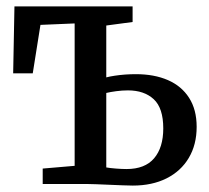

<svg xmlns="http://www.w3.org/2000/svg" viewBox="-20 -573 652 598"><path d="M393.5 5Q381.5 5 362.2 4.2Q343 3.5 321 2.5Q299 1.5 279.5 0.8Q260 0 248.5 0H113V-48L212.5 -56.5V-500L106 -495.5L82 -344.5H21L25 -553H393V-504.5L311 -493.5V-332Q322.5 -335 337.5 -337.2Q352.5 -339.5 369.5 -340.8Q386.5 -342 403 -342Q460.5 -342 503 -323.5Q545.5 -305 569 -268.2Q592.5 -231.5 592.5 -178Q592.5 -122.5 568 -81.2Q543.5 -40 498.8 -17.5Q454 5 393.5 5ZM374 -46.5Q431.5 -46.5 460 -80Q488.5 -113.5 488.5 -173Q488.5 -236.5 458.8 -264Q429 -291.5 378.5 -291.5Q360.5 -291.5 342 -289Q323.5 -286.5 311 -283.5V-51.5Q322 -49.5 341 -48Q360 -46.5 374 -46.5Z"/></svg>

Font: Merriweather 24pt SemiCondensed
Style: Regular
Weight: 400
Width: 4
Designer: Eben Sorkin
Foundry: Eben Sorkin
Version: Version 2.100